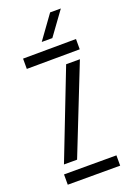

<svg xmlns="http://www.w3.org/2000/svg" viewBox="-145 -806 587 859"><g transform="rotate(-20 148.0 -376.0)"><path d="M22 0V-49H271.5V0ZM27 -549.5V-598.5L279.5 -600V-551ZM37 -91 199.5 -509H265L99.5 -91ZM131 -640 211.5 -751.5H262.5L181.5 -640Z"/></g></svg>

Font: Big Shoulders Stencil Text Thin Light
Style: Regular
Weight: 300
Version: Version 2.001